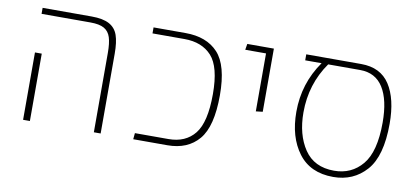

<svg xmlns="http://www.w3.org/2000/svg" viewBox="-58 -747 2053 946"><g transform="rotate(10 968.5 -274.0)"><path d="M444 -397Q444 -446 435 -474.5Q426 -503 402.5 -516.5Q379 -530 334 -530H89V-560H334Q391 -560 422.5 -543Q454 -526 466 -491.5Q478 -457 478 -399V0H444ZM90 -337H124V0H90Z M644 -31H812Q897 -31 943 -88.5Q989 -146 989 -287Q989 -423 940.5 -476.5Q892 -530 804 -530H644V-560H804Q910 -560 967 -498.5Q1024 -437 1024 -287Q1024 -131 968.5 -65.5Q913 0 812 0H641Z M1212 -530H1108L1113 -560H1246V-244L1212 -240Z M1872 -294Q1872 -132 1808 -60Q1744 12 1643 12Q1528 12 1468.5 -67.5Q1409 -147 1409 -273Q1409 -415 1490 -530H1408V-560H1683Q1780 -560 1826 -489.5Q1872 -419 1872 -294ZM1837 -294Q1837 -407 1798.5 -468.5Q1760 -530 1683 -530H1523Q1444 -418 1444 -276Q1444 -165 1493 -92Q1542 -19 1642 -19Q1729 -19 1783 -83.5Q1837 -148 1837 -294Z"/></g></svg>

Font: FiraGO UltraLight
Style: Regular
Weight: 200
Designer: bBox Type
Foundry: bBox Type GmbH
Version: Version 1.001